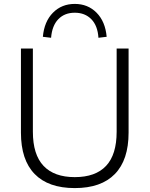

<svg xmlns="http://www.w3.org/2000/svg" viewBox="-20 -953 764 981"><path d="M362 8Q227 8 157 -64Q87 -136 87 -275V-705H148V-280Q148 -163 202.5 -105.5Q257 -48 362 -48Q468 -48 522 -105.5Q576 -163 576 -280V-705H637V-275Q637 -136 567 -64Q497 8 362 8ZM241 -760 199 -765Q206 -843 250.5 -888Q295 -933 362 -933Q429 -933 473.5 -888Q518 -843 525 -765L483 -760Q479 -822 446.5 -855Q414 -888 362 -888Q310 -888 278 -855Q246 -822 241 -760Z"/></svg>

Font: Nunito Sans 12pt Light
Style: Regular
Weight: 300
Designer: Vernon Adams
Foundry: Vernon Adams
Version: Version 3.101;gftools[0.9.27]